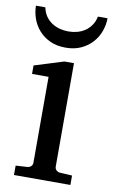

<svg xmlns="http://www.w3.org/2000/svg" viewBox="-82 -743 466 787"><g transform="rotate(10 151.5 -349.5)"><path d="M34.2 0V-39.1L83 -42Q92.3 -43 98.1 -48.8Q104 -54.7 104 -64V-420.9H35.2V-456.1L157.2 -494.1H196.8V-64Q196.8 -54.7 202.9 -48.8Q209 -43 217.8 -42L269 -39.1V0ZM300.3 -699.2Q300.3 -672.9 291 -646.2Q281.7 -619.6 262.9 -598.4Q244.1 -577.1 216.3 -564Q188.5 -550.8 151.4 -550.8Q113.8 -550.8 85.9 -564Q58.1 -577.1 39.6 -598.4Q21 -619.6 11.7 -646.2Q2.4 -672.9 2.4 -699.2H41.5Q45.9 -677.7 56.6 -662.4Q67.4 -647 82.5 -637.2Q97.7 -627.4 115.2 -622.8Q132.8 -618.2 151.4 -618.2Q169.9 -618.2 187.5 -622.8Q205.1 -627.4 219.7 -637.2Q234.4 -647 245.1 -662.4Q255.9 -677.7 260.3 -699.2Z"/></g></svg>

Font: Charis SIL Afr
Style: Regular
Weight: 400
Foundry: SIL International
Version: Version 5.000